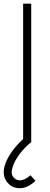

<svg xmlns="http://www.w3.org/2000/svg" viewBox="-42 -770 272 1040"><path d="M122.9 179.2C97.9 202.1 61.5 220.8 33.3 192.7C19.8 179.2 18.8 159.4 25 139.6C32.3 112.5 47.9 86.5 65.6 62.5C83.3 39.6 104.2 17.7 127.1 0V-750H83.3V-16.7C38.5 24 -1 75 -16.7 128.1C-27.1 165.6 -21.9 199 3.1 224C25 249 65.6 257.3 103.1 241.7C121.9 233.3 137.5 221.9 150 209.4Z"/></svg>

Font: Manrope3 Thin
Style: Regular
Weight: 100
Width: 4
Designer: Mikhail Sharanda
Foundry: Mikhail Sharanda
Version: Version 3.000;PS 003.000;hotconv 1.0.88;makeotf.lib2.5.64775